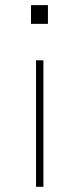

<svg xmlns="http://www.w3.org/2000/svg" viewBox="-20 -721 305 741"><path d="M99.6 -628.9V-701.2H165V-628.9ZM119.1 0V-488.3H147.5V0Z"/></svg>

Font: Gothic A1 Thin
Style: Regular
Weight: 250
Designer: HanYang I&C Co.,Ltd.
Foundry: HanYang I&C Co.,Ltd.
Version: Version 2.50